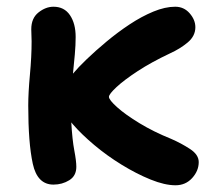

<svg xmlns="http://www.w3.org/2000/svg" viewBox="-20 -539 636 571"><path d="M139 10Q91 10 77.5 -52Q64 -114 64 -225Q64 -263 69 -317Q74 -371 74 -416Q74 -424 73.5 -433.5Q73 -443 73 -452Q73 -485 94.5 -502Q116 -519 139 -519Q171 -519 188 -494Q205 -469 205 -429Q205 -405 202.5 -377Q200 -349 197 -320Q212 -338 238 -363Q264 -388 297 -415.5Q330 -443 365.5 -466.5Q401 -490 436 -504.5Q471 -519 501 -519Q527 -519 544 -499.5Q561 -480 561 -458Q561 -432 538.5 -413Q516 -394 485 -380Q430 -354 389.5 -327.5Q349 -301 326.5 -280Q304 -259 304 -251Q304 -242 328.5 -220Q353 -198 395 -172.5Q437 -147 489 -126Q519 -113 545 -96Q571 -79 571 -57Q571 -31 551.5 -9.5Q532 12 502 12Q470 12 428 -5Q386 -22 342 -49Q298 -76 260 -108Q222 -140 197 -169Q194 -172 192 -175Q195 -123 201 -91.5Q207 -60 207 -43Q207 -16 186 -3Q165 10 139 10Z"/></svg>

Font: Shantell Sans Normal
Style: Regular
Weight: 600
Designer: Stephen Nixon, Anya Danilova, Shantell Martin
Foundry: Arrow Type
Version: Version 1.009;[a7da0bfa3]